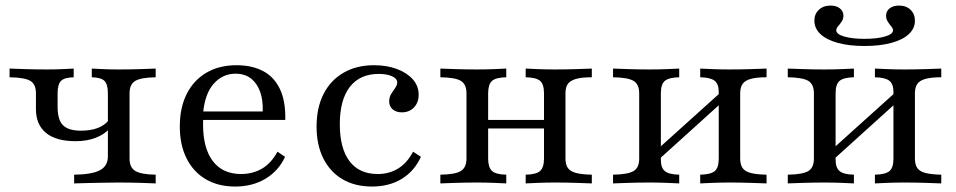

<svg xmlns="http://www.w3.org/2000/svg" viewBox="-20 -662 3449 693"><path d="M247.6 0V-31.5Q312.1 -32.3 340.7 -47.6Q369.4 -62.9 369.4 -97.6V-325Q369.4 -357.3 357.3 -369.8Q345.2 -382.3 311.3 -383.1V-414.5Q325 -413.7 352 -412.5Q379 -411.3 409.7 -411.3Q446 -411.3 484.7 -412.5Q523.4 -413.7 541.9 -414.5V-383.1Q489.5 -382.3 468.5 -370.2Q447.6 -358.1 447.6 -325V-89.5Q447.6 -57.3 468.5 -44.8Q489.5 -32.3 541.9 -31.5V0Q523.4 -0.8 487.1 -2Q450.8 -3.2 405.6 -3.2Q377.4 -3.2 346.8 -2.4Q316.1 -1.6 290.3 -1.2Q264.5 -0.8 247.6 0ZM252.4 -152.4Q182.3 -152.4 146 -182.3Q109.7 -212.1 109.7 -268.5V-325Q109.7 -358.9 88.7 -370.6Q67.7 -382.3 14.5 -383.1V-414.5Q33.9 -413.7 72.6 -412.5Q111.3 -411.3 147.6 -411.3Q178.2 -411.3 205.2 -412.5Q232.3 -413.7 246 -414.5V-383.1Q212.1 -382.3 200 -369.8Q187.9 -357.3 187.9 -325V-277.4Q187.9 -228.2 208.1 -209.3Q228.2 -190.3 271.8 -190.3Q307.3 -190.3 332.7 -200Q358.1 -209.7 373.4 -229V-196Q357.3 -177.4 325.8 -164.9Q294.4 -152.4 252.4 -152.4Z M829 11.3Q767.7 11.3 723 -14.9Q678.2 -41.1 653.6 -89.9Q629 -138.7 629 -205.6Q629 -273.4 654 -323Q679 -372.6 725 -399.6Q771 -426.6 833.9 -426.6Q889.5 -426.6 929.4 -405.6Q969.4 -384.7 990.3 -340.7Q1011.3 -296.8 1009.7 -229H680.6L679.8 -259.7H928.2Q929.8 -300 919 -330.6Q908.1 -361.3 885.9 -378.6Q863.7 -396 829.8 -396Q783.9 -396 751.6 -360.1Q719.4 -324.2 712.9 -252.4L714.5 -250.8Q713.7 -241.9 713.3 -232.7Q712.9 -223.4 712.9 -212.9Q712.9 -126.6 748.4 -80.2Q783.9 -33.9 850 -33.9Q891.9 -33.9 925.4 -53.2Q958.9 -72.6 981.5 -114.5L1008.9 -96Q985.5 -45.2 938.3 -16.9Q891.1 11.3 829 11.3Z M1322.6 11.3Q1261.3 11.3 1216.5 -14.9Q1171.8 -41.1 1147.2 -89.9Q1122.6 -138.7 1122.6 -204.8Q1122.6 -273.4 1148 -323Q1173.4 -372.6 1220.2 -399.6Q1266.9 -426.6 1329.8 -426.6Q1376.6 -426.6 1412.9 -412.9Q1449.2 -399.2 1470.2 -375.4Q1491.1 -351.6 1491.1 -320.2Q1491.1 -291.9 1474.2 -274.2Q1457.3 -256.5 1430.6 -256.5Q1409.7 -256.5 1397.2 -267.3Q1384.7 -278.2 1384.7 -296Q1384.7 -311.3 1391.9 -323Q1399.2 -334.7 1406.5 -344.8Q1413.7 -354.8 1413.7 -364.5Q1413.7 -378.2 1395.2 -386.7Q1376.6 -395.2 1346.8 -395.2Q1279 -395.2 1242.7 -348.4Q1206.5 -301.6 1206.5 -213.7Q1206.5 -126.6 1241.5 -80.2Q1276.6 -33.9 1343.5 -33.9Q1384.7 -33.9 1416.9 -53.6Q1449.2 -73.4 1471 -114.5L1499.2 -96Q1475.8 -44.4 1430.2 -16.5Q1384.7 11.3 1322.6 11.3Z M1877.4 0V-31.5Q1916.1 -32.3 1929.8 -45.2Q1943.5 -58.1 1943.5 -89.5V-325Q1943.5 -357.3 1929.8 -369.8Q1916.1 -382.3 1877.4 -383.1V-414.5Q1892.7 -413.7 1922.6 -412.5Q1952.4 -411.3 1983.1 -411.3Q2020.2 -411.3 2058.5 -412.5Q2096.8 -413.7 2116.1 -414.5V-383.1Q2079 -383.1 2058.5 -377Q2037.9 -371 2029.4 -358.9Q2021 -346.8 2021 -325V-89.5Q2021 -68.5 2029.4 -56Q2037.9 -43.5 2058.5 -37.9Q2079 -32.3 2116.1 -31.5V0Q2096.8 -0.8 2058.5 -2Q2020.2 -3.2 1983.1 -3.2Q1952.4 -3.2 1922.6 -2Q1892.7 -0.8 1877.4 0ZM1569.4 0V-31.5Q1624.2 -32.3 1644 -45.2Q1663.7 -58.1 1663.7 -89.5V-325Q1663.7 -357.3 1644 -369.8Q1624.2 -382.3 1569.4 -383.1V-414.5Q1587.9 -413.7 1626.6 -412.5Q1665.3 -411.3 1701.6 -411.3Q1732.3 -411.3 1762.1 -412.5Q1791.9 -413.7 1807.3 -414.5V-383.1Q1769.4 -382.3 1755.6 -369.8Q1741.9 -357.3 1741.9 -325V-89.5Q1741.9 -58.1 1755.6 -45.2Q1769.4 -32.3 1807.3 -31.5V0Q1791.9 -0.8 1762.1 -2Q1732.3 -3.2 1701.6 -3.2Q1665.3 -3.2 1626.6 -2Q1587.9 -0.8 1569.4 0ZM1713.7 -198.4V-229H1971.8V-198.4Z M2507.3 0V-31.5Q2545.2 -32.3 2559.7 -44.4Q2574.2 -56.5 2574.2 -89.5V-329.8Q2574.2 -358.9 2559.3 -370.6Q2544.4 -382.3 2507.3 -383.1V-414.5Q2522.6 -413.7 2552.4 -412.5Q2582.3 -411.3 2613.7 -411.3Q2650.8 -411.3 2689.1 -412.5Q2727.4 -413.7 2746.8 -414.5V-383.1Q2711.3 -383.1 2690.3 -377.4Q2669.4 -371.8 2660.5 -359.3Q2651.6 -346.8 2651.6 -325V-89.5Q2651.6 -67.7 2660.5 -55.2Q2669.4 -42.7 2690.3 -37.5Q2711.3 -32.3 2746.8 -31.5V0Q2727.4 -0.8 2689.1 -2Q2650.8 -3.2 2613.7 -3.2Q2582.3 -3.2 2552.4 -2Q2522.6 -0.8 2507.3 0ZM2192.7 0V-31.5Q2246 -32.3 2266.5 -44.4Q2287.1 -56.5 2287.1 -89.5V-325Q2287.1 -358.1 2266.5 -370.2Q2246 -382.3 2192.7 -383.1V-414.5Q2211.3 -413.7 2250 -412.5Q2288.7 -411.3 2325 -411.3Q2356.5 -411.3 2386.7 -412.5Q2416.9 -413.7 2431.5 -414.5V-383.1Q2394.4 -382.3 2379.8 -370.2Q2365.3 -358.1 2365.3 -325V-85.5Q2365.3 -56.5 2379.8 -44.4Q2394.4 -32.3 2431.5 -31.5V0Q2416.9 -0.8 2386.7 -2Q2356.5 -3.2 2325 -3.2Q2288.7 -3.2 2250 -2Q2211.3 -0.8 2192.7 0ZM2352.4 -81.5 2334.7 -106.5 2586.3 -333.1 2604 -308.9Z M3137.9 0V-31.5Q3175.8 -32.3 3190.3 -44.4Q3204.8 -56.5 3204.8 -89.5V-329.8Q3204.8 -358.9 3189.9 -370.6Q3175 -382.3 3137.9 -383.1V-414.5Q3153.2 -413.7 3183.1 -412.5Q3212.9 -411.3 3244.4 -411.3Q3281.5 -411.3 3319.8 -412.5Q3358.1 -413.7 3377.4 -414.5V-383.1Q3341.9 -383.1 3321 -377.4Q3300 -371.8 3291.1 -359.3Q3282.3 -346.8 3282.3 -325V-89.5Q3282.3 -67.7 3291.1 -55.2Q3300 -42.7 3321 -37.5Q3341.9 -32.3 3377.4 -31.5V0Q3358.1 -0.8 3319.8 -2Q3281.5 -3.2 3244.4 -3.2Q3212.9 -3.2 3183.1 -2Q3153.2 -0.8 3137.9 0ZM2823.4 0V-31.5Q2876.6 -32.3 2897.2 -44.4Q2917.7 -56.5 2917.7 -89.5V-325Q2917.7 -358.1 2897.2 -370.2Q2876.6 -382.3 2823.4 -383.1V-414.5Q2841.9 -413.7 2880.6 -412.5Q2919.4 -411.3 2955.6 -411.3Q2987.1 -411.3 3017.3 -412.5Q3047.6 -413.7 3062.1 -414.5V-383.1Q3025 -382.3 3010.5 -370.2Q2996 -358.1 2996 -325V-85.5Q2996 -56.5 3010.5 -44.4Q3025 -32.3 3062.1 -31.5V0Q3047.6 -0.8 3017.3 -2Q2987.1 -3.2 2955.6 -3.2Q2919.4 -3.2 2880.6 -2Q2841.9 -0.8 2823.4 0ZM2983.1 -81.5 2965.3 -106.5 3216.9 -333.1 3234.7 -308.9ZM3100 -496Q3044.4 -496 3003.6 -507.3Q2962.9 -518.5 2941.1 -539.1Q2919.4 -559.7 2919.4 -587.9Q2919.4 -611.3 2935.5 -626.6Q2951.6 -641.9 2978.2 -641.9Q2998.4 -641.9 3011.3 -631.9Q3024.2 -621.8 3024.2 -605.6Q3024.2 -593.5 3017.7 -583.9Q3011.3 -574.2 3004.8 -566.9Q2998.4 -559.7 2998.4 -552.4Q2998.4 -538.7 3027 -530.2Q3055.6 -521.8 3100 -521.8Q3145.2 -521.8 3174.2 -530.2Q3203.2 -538.7 3203.2 -552.4Q3203.2 -559.7 3196.8 -566.9Q3190.3 -574.2 3184.3 -583.9Q3178.2 -593.5 3178.2 -605.6Q3178.2 -621.8 3191.1 -631.9Q3204 -641.9 3225 -641.9Q3250.8 -641.9 3266.5 -626.6Q3282.3 -611.3 3282.3 -587.1Q3282.3 -559.7 3260.5 -539.1Q3238.7 -518.5 3197.6 -507.3Q3156.5 -496 3100 -496Z"/></svg>

Font: Playfair 12pt
Style: Regular
Weight: 400
Designer: Claus Eggers Sørensen
Foundry: Claus Eggers Sørensen
Version: Version 2.000;gftools[0.9.28]